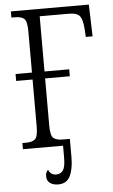

<svg xmlns="http://www.w3.org/2000/svg" viewBox="-60 -754 584 991"><g transform="rotate(-5 231.5 -258.5)"><path d="M35 0V-32H54Q87 -32 101.5 -45.5Q116 -59 116 -111V-354H31V-390H116V-603Q116 -655 101.5 -668.5Q87 -682 54 -682H35V-714H439L444 -549H409L406 -595Q403 -637 389.5 -656.5Q376 -676 331 -676H181V-390H309V-354H181V-109Q181 -58 196 -45Q211 -32 244 -32H281V62Q281 124 263 160.5Q245 197 201 197Q175 197 158.5 185Q142 173 142 149Q142 137 145.5 130Q149 123 155 117Q160 130 170 137.5Q180 145 195 145Q219 145 231 127Q243 109 243 61V0Z"/></g></svg>

Font: Noto Serif Condensed Light
Style: Regular
Weight: 300
Width: 3
Designer: Monotype Design Team
Foundry: Monotype Imaging Inc.
Version: Version 2.013